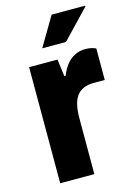

<svg xmlns="http://www.w3.org/2000/svg" viewBox="-112 -783 587 842"><g transform="rotate(-15 181.5 -362.0)"><path d="M54 0V-527H183L193 -449H199Q210 -477 225.5 -497Q241 -517 263 -528.5Q285 -540 312 -540Q327 -540 339.5 -537Q352 -534 360 -530V-387H310Q283 -387 263.5 -378.5Q244 -370 232 -353.5Q220 -337 214.5 -312Q209 -287 209 -254V0ZM131 -592 209 -724H360L362 -721L239 -592Z"/></g></svg>

Font: Archivo SemiCondensed ExtraBold
Style: Regular
Weight: 800
Width: 4
Designer: Hector Gatti
Foundry: Omnibus-Type
Version: Version 2.001